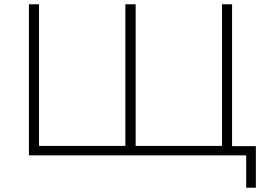

<svg xmlns="http://www.w3.org/2000/svg" viewBox="-20 -725 1241 896"><path d="M1129 151V0H115V-705H162V-44H565V-705H613V-44H1016V-705H1063V-43H1174V151Z"/></svg>

Font: Nunito Sans 10pt SemiExpanded ExtraLight
Style: Regular
Weight: 250
Width: 6
Designer: Vernon Adams
Foundry: Vernon Adams
Version: Version 3.101;gftools[0.9.27]